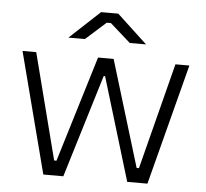

<svg xmlns="http://www.w3.org/2000/svg" viewBox="-51 -769 881 823"><g transform="rotate(5 389.0 -357.5)"><path d="M555 -594 425 -715H351L221 -594H292L379 -672H397L485 -594ZM165 0H251L386 -443H392L526 0H613L748 -520H688L571 -63H561L422 -520H355L216 -64H206L89 -520H30Z"/></g></svg>

Font: Fixel Text Light
Style: Regular
Weight: 300
Width: 4
Designer: AlfaBravo + MacPaw
Foundry: Kyrylo Tkachov, Marchela Mozhyna, Serhii Makarenko, Maria Weinstein, Zakhar Kryvoshyya
Version: Version 1.211